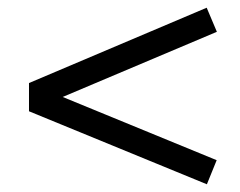

<svg xmlns="http://www.w3.org/2000/svg" viewBox="-20 -605 623 498"><path d="M55.2 -389.6 516.1 -585 542.5 -522.5 142.6 -353.5 542 -189.5 516.6 -127 55.2 -316.4Z"/></svg>

Font: AnjaliOldLipi
Style: Regular
Weight: 400
Italic angle: -12°
Designer: Kevin & Siji
Foundry: Kevin & Siji
Version: Version 0.730 2004